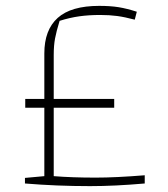

<svg xmlns="http://www.w3.org/2000/svg" viewBox="-20 -630 573 654"><path d="M65 -5V-24L131 -30V-263H66V-293H131V-448Q131 -528 176.5 -569Q222 -610 318 -610Q356 -610 384 -605.5Q412 -601 446 -590L439 -563Q405 -572 379 -575.5Q353 -579 321 -579Q283 -579 250.5 -574.5Q218 -570 183 -559Q172 -523 167.5 -499Q163 -475 163 -443V-293H369V-263H163V-30Q225 -25 306 -25Q374 -25 473 -33V-5Q371 4 287 4Q173 4 65 -5Z"/></svg>

Font: Athiti ExtraLight
Style: Regular
Weight: 275
Designer: CadsonDemak Team
Foundry: CadsonDemak
Version: Version 1.033